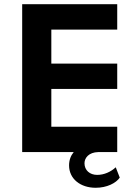

<svg xmlns="http://www.w3.org/2000/svg" viewBox="-20 -720 643 909"><path d="M85 -700V0H329C315 17 307 38 307 63C307 127 361 169 433 169C486 169 529 147 547 121L528 72C504 94 473 108 440 108C405 108 380 86 380 53C380 27 401 1 445 0H535V-120H223V-299H535V-419H223V-580H535V-700Z"/></svg>

Font: Gully SemiBold
Style: Regular
Weight: 600
Designer: jaikishan Patel
Foundry: MagicType
Version: Version 1.000;Glyphs 3.2 (3242)